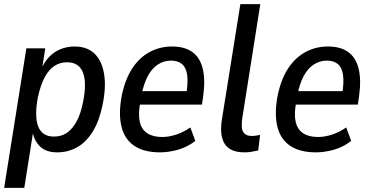

<svg xmlns="http://www.w3.org/2000/svg" viewBox="-21 -725 1789 925"><path d="M-1 180 106 -492H197L180 -382H174Q190 -424 215 -450Q240 -476 271.5 -488.5Q303 -501 338 -501Q399 -501 434.5 -466.5Q470 -432 480.5 -368.5Q491 -305 473 -219Q457 -141 425.5 -90.5Q394 -40 350.5 -15.5Q307 9 254 9Q200 9 170 -21Q140 -51 134 -104H141L96 180ZM239 -67Q274 -67 300.5 -84.5Q327 -102 347.5 -139Q368 -176 379 -233Q398 -327 378.5 -376Q359 -425 302 -425Q269 -425 242 -408Q215 -391 195 -354Q175 -317 162 -259Q144 -165 163 -116Q182 -67 239 -67Z M750 9Q673 9 626 -22.5Q579 -54 564 -116Q549 -178 566 -267Q583 -346 617.5 -397.5Q652 -449 701 -475Q750 -501 808 -501Q867 -501 904 -475.5Q941 -450 955 -397Q969 -344 958 -262L952 -221H637L647 -286H894L876 -268Q886 -330 880.5 -365.5Q875 -401 855 -417Q835 -433 803 -433Q769 -433 740 -414.5Q711 -396 690.5 -357.5Q670 -319 659 -259L655 -233Q644 -175 652.5 -138Q661 -101 688.5 -83Q716 -65 760 -65Q792 -65 827.5 -76.5Q863 -88 896 -111L920 -46Q881 -16 836 -3.5Q791 9 750 9Z M1157 9Q1088 9 1062 -31Q1036 -71 1048 -149L1137 -705H1233L1146 -154Q1143 -132 1144 -113Q1145 -94 1156.5 -82Q1168 -70 1192 -70Q1203 -70 1215 -72Q1227 -74 1232 -75L1223 0Q1204 4 1188.5 6.5Q1173 9 1157 9Z M1501 9Q1424 9 1377 -22.5Q1330 -54 1315 -116Q1300 -178 1317 -267Q1334 -346 1368.5 -397.5Q1403 -449 1452 -475Q1501 -501 1559 -501Q1618 -501 1655 -475.5Q1692 -450 1706 -397Q1720 -344 1709 -262L1703 -221H1388L1398 -286H1645L1627 -268Q1637 -330 1631.5 -365.5Q1626 -401 1606 -417Q1586 -433 1554 -433Q1520 -433 1491 -414.5Q1462 -396 1441.5 -357.5Q1421 -319 1410 -259L1406 -233Q1395 -175 1403.5 -138Q1412 -101 1439.5 -83Q1467 -65 1511 -65Q1543 -65 1578.5 -76.5Q1614 -88 1647 -111L1671 -46Q1632 -16 1587 -3.5Q1542 9 1501 9Z"/></svg>

Font: Nunito Sans 10pt Condensed SemiBold
Style: Italic
Weight: 600
Width: 3
Italic angle: -9°
Designer: Vernon Adams
Foundry: Vernon Adams
Version: Version 3.101;gftools[0.9.27]